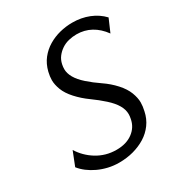

<svg xmlns="http://www.w3.org/2000/svg" viewBox="-170 -828 895 956"><g transform="rotate(-30 277.0 -349.5)"><path d="M239 11Q207 11 177 4Q147 -3 120.5 -15.5Q94 -28 73 -44Q52 -60 37 -79L69 -160Q83 -137 103 -117Q123 -97 147.5 -82Q172 -67 200 -59Q228 -51 260 -51Q316 -51 352.5 -78Q389 -105 397 -149Q400 -163 400 -175Q400 -201 385 -227Q370 -253 339 -281Q308 -309 271 -335.5Q234 -362 205 -394Q176 -426 164.5 -456.5Q153 -487 153 -512Q153 -533 159 -558Q169 -598 191.5 -626.5Q214 -655 245 -673.5Q276 -692 311.5 -701Q347 -710 384 -710Q435 -710 479 -692.5Q523 -675 554 -642L522 -568Q493 -608 455.5 -628.5Q418 -649 373 -649Q350 -649 327.5 -643.5Q305 -638 286.5 -625.5Q268 -613 255 -596Q242 -579 237 -556Q234 -542 234 -529Q234 -505 248.5 -479.5Q263 -454 293.5 -427Q324 -400 361.5 -374.5Q399 -349 428 -317Q457 -285 469 -253.5Q481 -222 481 -196Q481 -174 475 -148Q467 -109 445 -79Q423 -49 391.5 -29.5Q360 -10 321.5 0.5Q283 11 239 11Z"/></g></svg>

Font: Isabella Sans
Style: Italic
Weight: 400
Italic angle: -12°
Designer: Christian Thalmann (Catharsis Fonts), Cristiano Sobral
Foundry: The Isabella Sans Project Authors
Version: Version 2.026; ttfautohint (v1.8.4.7-5d5b-dirty)